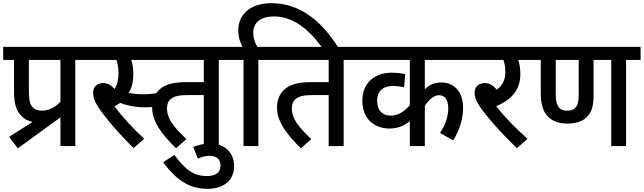

<svg xmlns="http://www.w3.org/2000/svg" viewBox="-20 -916 4037 1204"><path d="M37 -58 92 14 359 -180V0H452V-540H543V-622H0V-540H68V-347C68 -264 81 -224 112 -191C129 -172 154 -158 184 -151ZM359 -540V-278C331 -248 290 -222 244 -222C217 -222 198 -229 186 -242C168 -262 161 -284 161 -355V-540Z M875 -325C844 -325 815 -328 787 -334C805 -362 816 -401 816 -451C816 -487 811 -518 803 -540H930V-622H530V-540H710C718 -519 723 -489 723 -457C723 -418 716 -384 698 -358C679 -381 656 -395 628 -395C582 -395 564 -364 564 -336C564 -310 570 -284 598 -242C641 -177 719 -85 818 13L884 -46C815 -109 746 -184 698 -250C711 -256 723 -263 734 -271C772 -255 830 -243 886 -243C920 -243 951 -245 982 -252L974 -335C941 -327 912 -325 875 -325Z M1352 -540H1442V-622H895V-540H1258V-401H1151C1060 -401 1013 -385 977 -352C951 -327 934 -289 934 -242C934 -149 1001 -68 1084 14L1149 -44C1066 -121 1027 -176 1027 -234C1027 -261 1034 -281 1050 -294C1072 -313 1099 -320 1167 -320H1258V0H1352Z M1192 6 1221 79C1244 68 1267 61 1296 61C1331 61 1363 79 1363 122C1363 166 1333 188 1277 188C1196 188 1142 149 1074 56L1003 101C1076 201 1157 268 1281 268C1388 268 1448 210 1448 127C1448 42 1392 -16 1296 -16C1262 -16 1225 -8 1192 6Z M1507 -540V0H1600V-540H1691V-622H1594C1581 -644 1568 -673 1568 -711C1568 -774 1615 -813 1698 -813C1811 -813 1912 -741 2001 -615H2103C2000 -780 1865 -896 1682 -896C1552 -896 1474 -828 1474 -725C1474 -686 1485 -652 1500 -622H1429V-540Z M2135 -540H2225V-622H1678V-540H2041V-401H1934C1843 -401 1796 -385 1760 -352C1734 -327 1717 -289 1717 -242C1717 -149 1784 -68 1867 14L1932 -44C1849 -121 1810 -176 1810 -234C1810 -261 1817 -281 1833 -294C1855 -313 1882 -320 1950 -320H2041V0H2135Z M2936 -540V-622H2212V-540H2550V-256C2516 -218 2479 -191 2429 -191C2384 -191 2345 -217 2345 -285C2345 -344 2382 -377 2445 -377C2468 -377 2496 -373 2514 -369L2521 -451C2502 -456 2466 -460 2435 -460C2326 -460 2252 -392 2252 -285C2252 -169 2329 -110 2422 -110C2478 -110 2517 -130 2550 -156V0H2644V-252C2671 -294 2703 -319 2732 -319C2769 -319 2791 -292 2791 -236C2791 -182 2769 -126 2739 -82L2822 -36C2864 -104 2884 -175 2884 -239C2884 -342 2827 -399 2746 -399C2707 -399 2673 -386 2644 -356V-540Z M3288 -46C3215 -109 3142 -185 3092 -250C3182 -289 3243 -346 3243 -452C3243 -490 3237 -519 3230 -540H3317V-622H2922V-540H3137C3144 -520 3149 -492 3149 -465C3149 -416 3132 -379 3094 -354C3074 -380 3050 -395 3020 -395C2974 -395 2956 -364 2956 -336C2956 -312 2962 -289 2988 -249C3028 -190 3117 -86 3222 13Z M3906 -540H3997V-622H3303V-540H3371V-337C3371 -267 3383 -226 3406 -197C3434 -160 3478 -141 3538 -141C3598 -141 3641 -158 3667 -190C3691 -218 3702 -253 3702 -315V-540H3813V0H3906ZM3536 -222C3507 -222 3490 -232 3479 -251C3468 -269 3465 -291 3465 -334V-540H3609V-335C3609 -284 3605 -265 3594 -248C3582 -230 3564 -222 3536 -222Z"/></svg>

Font: Noto Sans Devanagari UI SemiCondensed Medium
Style: Regular
Weight: 500
Width: 4
Designer: Jelle Bosma - Monotype Design Team
Foundry: Monotype Imaging Inc.
Version: Version 2.004